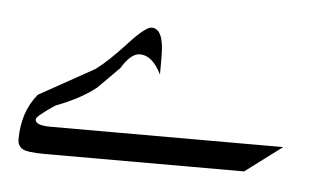

<svg xmlns="http://www.w3.org/2000/svg" viewBox="-29 -692 393 244"><g transform="rotate(5 168.0 -570.0)"><path d="M289.1 -484.4H35.2Q11.7 -484.4 5.9 -488.3Q0 -492.2 0 -500Q0 -535.2 19.5 -558.6Q19.5 -558.6 89.8 -597.7Q105.5 -609.4 127 -632.8Q148.4 -656.2 156.2 -656.2Q171.9 -656.2 171.9 -621.1Q171.9 -605.5 171.9 -597.7Q160.2 -621.1 144.5 -621.1Q132.8 -621.1 121.1 -601.6Q113.3 -593.8 93.8 -574.2Q74.2 -558.6 43 -546.9Q19.5 -531.2 19.5 -527.3Q19.5 -519.5 39.1 -519.5H335.9Z"/></g></svg>

Font: 和音 by 宁静之雨，公众号njzyshare
Style: Regular
Weight: 400
Designer: Steve Matteson
Foundry: Ascender Corporation
Version: Version 6.00;June 8, 2018;FontCreator 11.0.0.2388 32-bit